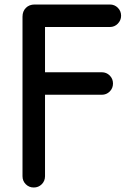

<svg xmlns="http://www.w3.org/2000/svg" viewBox="-20 -823 618 853"><path d="M180 -703V-502H432Q453 -502 467.5 -487.5Q482 -473 482 -452Q482 -431 467.5 -416.5Q453 -402 432 -402H180V-40Q180 -19 165.5 -4.5Q151 10 130 10Q109 10 94.5 -4.5Q80 -19 80 -40V-749Q80 -773 95 -788Q110 -803 134 -803H468Q489 -803 503.5 -788.5Q518 -774 518 -753Q518 -733 503.5 -718Q489 -703 468 -703Z"/></svg>

Font: Tsukimi Rounded SemiBold
Style: Regular
Weight: 600
Designer: Takashi Funayama
Foundry: Takashi Funayama
Version: Version 1.032; ttfautohint (v1.8.3)